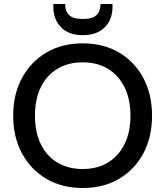

<svg xmlns="http://www.w3.org/2000/svg" viewBox="-20 -929 828 961"><path d="M394 12Q290 12 212 -34Q134 -80 90 -161.5Q46 -243 46 -350Q46 -457 90 -538.5Q134 -620 212 -666Q290 -712 394 -712Q498 -712 576 -666Q654 -620 697.5 -538.5Q741 -457 741 -350Q741 -243 697.5 -161.5Q654 -80 576 -34Q498 12 394 12ZM394 -83Q466 -83 519.5 -115Q573 -147 603 -207Q633 -267 633 -350Q633 -433 603 -493Q573 -553 519.5 -585Q466 -617 394 -617Q322 -617 268 -585Q214 -553 184.5 -493Q155 -433 155 -350Q155 -267 184.5 -207Q214 -147 268 -115Q322 -83 394 -83ZM394 -753Q324 -753 285.5 -792.5Q247 -832 247 -894V-909H306Q306 -873 326 -853.5Q346 -834 394 -834Q443 -834 463 -853.5Q483 -873 483 -909H543V-894Q543 -831 504 -792Q465 -753 394 -753Z"/></svg>

Font: Ultramarine Medium
Style: Regular
Weight: 500
Designer: Colophon Foundry, Jonny Pinhorn
Foundry: Colophon Foundry
Version: Version 1.200; ttfautohint (v1.8.3)